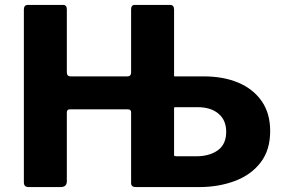

<svg xmlns="http://www.w3.org/2000/svg" viewBox="-20 -762 1152 782"><path d="M591.3 -589.8H681.5V-461.3Q681.5 -450.9 692.4 -450.9H809.7Q890 -450.9 950.7 -425.3Q1011.3 -399.6 1045.9 -350Q1080.4 -300.4 1080.4 -228.4Q1080.4 -150.7 1041.4 -100.1Q1002.5 -49.6 936.4 -24.8Q870.3 0 789.5 0H591.3ZM901.3 -225.4Q901.3 -272.3 870 -298.9Q838.8 -325.4 785.5 -325.4H695.7Q681.5 -325.4 681.5 -306.8V-142.8Q681.5 -125.5 700.5 -125.5H779.2Q833.2 -125.5 867.3 -150Q901.3 -174.6 901.3 -225.4ZM500.6 -316.8H265.3Q252.2 -316.8 252.2 -304.4V-23.3Q252.2 0 225.8 0H99.1Q86.2 0 81.7 -5Q77.2 -10 77.2 -20.7V-722.7Q77.2 -742 93.4 -742H236.8Q252.2 -742 252.2 -724.2V-467.7Q252.2 -450.9 267.6 -450.9H498.9Q514 -450.9 514 -467.4V-724.4Q514 -742 529.1 -742H672.8Q689 -742 689 -722.7V-19.3Q689 0 672.8 0H533.3Q514 0 514 -16.1V-304.1Q514 -316.8 500.6 -316.8Z"/></svg>

Font: Libre Franklin Thin
Style: Regular
Weight: 100
Designer: Pablo Impallari, Rodrigo Fuenzalida, Nhung Nguyen
Foundry: Impallari Type
Version: Version 3.000